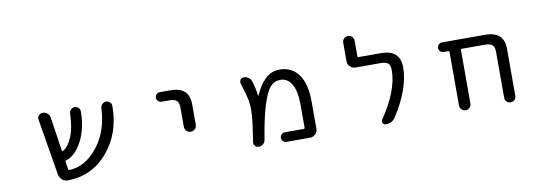

<svg xmlns="http://www.w3.org/2000/svg" viewBox="-53 -1080 4106 1424"><g transform="rotate(-10 2000.0 -368.0)"><path d="M775.4 -534.2Q786.1 -523.4 786.1 -506.8Q786.1 -300.8 666 -161.1Q549.8 -24.4 367.2 -20.5Q366.2 -20.5 365.2 -20.5Q341.8 -20.5 323.2 -36.1Q304.7 -52.7 299.8 -77.1L229.5 -501Q228.5 -504.9 228.5 -507.8Q228.5 -521.5 238.3 -533.2Q250 -546.9 267.6 -546.9Q288.1 -546.9 303.2 -533.7Q318.4 -520.5 321.3 -501L359.4 -246.1Q360.4 -239.3 367.2 -242.2Q405.3 -260.7 435.5 -330.1Q463.9 -394.5 467.8 -505.9Q468.8 -523.4 480.5 -535.2Q492.2 -546.9 509.3 -546.9Q526.4 -546.9 538.1 -535.2Q548.8 -523.4 548.8 -507.8Q548.8 -379.9 498 -283.2Q448.2 -189.5 377.9 -168.9Q371.1 -167 372.1 -160.2L381.8 -101.6Q382.8 -94.7 390.6 -94.7Q512.7 -99.6 606.4 -219.7Q694.3 -331.1 703.1 -505.9Q704.1 -522.5 716.3 -534.7Q728.5 -546.9 745.6 -546.9Q762.7 -546.9 775.4 -534.2Z M1150.4 -474.6Q1135.7 -474.6 1125 -485.4Q1114.3 -496.1 1114.3 -510.7Q1114.3 -525.4 1125 -536.1Q1135.7 -546.9 1150.4 -546.9H1228.5Q1371.1 -546.9 1371.1 -417V-262.7Q1371.1 -244.1 1357.9 -231Q1344.7 -217.8 1326.2 -217.8Q1307.6 -217.8 1294.4 -231Q1281.2 -244.1 1281.2 -262.7V-407.2Q1281.2 -444.3 1264.6 -459.5Q1248 -474.6 1207 -474.6Z M2011.7 -20.5Q1997.1 -20.5 1986.3 -31.2Q1975.6 -42 1975.6 -56.6Q1975.6 -71.3 1986.3 -82Q1997.1 -92.8 2011.7 -92.8H2154.3Q2162.1 -92.8 2162.1 -99.6V-272.5Q2162.1 -376 2131.3 -428.7Q2100.6 -481.4 2045.9 -481.4Q2001 -481.4 1969.7 -447.3Q1938.5 -413.1 1907.2 -312.5Q1879.9 -222.7 1853.5 -62.5Q1850.6 -44.9 1836.4 -32.7Q1822.3 -20.5 1803.7 -20.5Q1787.1 -20.5 1775.4 -33.2Q1766.6 -43.9 1766.6 -56.6Q1766.6 -59.6 1767.6 -63.5Q1790 -204.1 1793 -259.8Q1794.9 -280.3 1794.9 -298.8Q1794.9 -338.9 1789.1 -373Q1781.2 -414.1 1752 -505.9Q1751 -510.7 1751 -515.6Q1751 -525.4 1756.8 -534.2Q1766.6 -546.9 1782.2 -546.9Q1801.8 -546.9 1817.9 -535.6Q1834 -524.4 1839.8 -505.9Q1858.4 -447.3 1863.3 -395.5Q1863.3 -394.5 1864.7 -394Q1866.2 -393.6 1867.2 -395.5Q1900.4 -470.7 1941.4 -510.7Q1989.3 -557.6 2053.7 -557.6Q2144.5 -557.6 2195.8 -487.3Q2247.1 -417 2247.1 -278.3V-78.1Q2247.1 -54.7 2230 -37.6Q2212.9 -20.5 2189.5 -20.5Z M2815.4 -546.9Q2959 -546.9 2960 -417Q2960 -255.9 2834 -60.5Q2808.6 -20.5 2759.8 -20.5Q2745.1 -20.5 2738.3 -33.7Q2731.4 -46.9 2739.3 -59.6Q2873 -255.9 2873 -410.2Q2873 -445.3 2856.4 -460Q2839.8 -474.6 2799.8 -474.6H2611.3Q2587.9 -474.6 2570.8 -491.7Q2553.7 -508.8 2553.7 -532.2V-671.9Q2553.7 -689.5 2566.4 -702.1Q2579.1 -714.8 2596.7 -714.8Q2614.3 -714.8 2627 -702.1Q2639.6 -689.5 2639.6 -671.9V-554.7Q2639.6 -546.9 2646.5 -546.9Z M3658.2 -407.2Q3658.2 -444.3 3641.6 -459.5Q3625 -474.6 3585 -474.6H3411.1Q3404.3 -474.6 3404.3 -466.8V-63.5Q3404.3 -45.9 3391.6 -33.2Q3378.9 -20.5 3361.3 -20.5Q3343.8 -20.5 3331.1 -33.2Q3318.4 -45.9 3318.4 -63.5V-466.8Q3318.4 -474.6 3311.5 -474.6H3275.4Q3260.7 -474.6 3250 -485.4Q3239.3 -496.1 3239.3 -510.7Q3239.3 -525.4 3250 -536.1Q3260.7 -546.9 3275.4 -546.9H3599.6Q3742.2 -546.9 3742.2 -417V-62.5Q3742.2 -44.9 3730 -32.7Q3717.8 -20.5 3700.2 -20.5Q3682.6 -20.5 3670.4 -32.7Q3658.2 -44.9 3658.2 -62.5Z"/></g></svg>

Font: Rounded Mgen+ 2m regular
Style: Regular
Weight: 400
Designer: [Source Han Sans]
Ryoko NISHIZUKA  (kana & ideographs); Paul D. Hunt (Latin, Greek & Cyrillic); Wenlong ZHANG  (bopomofo
Version: Version 1.059.20150602